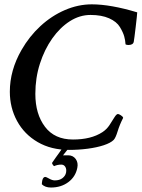

<svg xmlns="http://www.w3.org/2000/svg" viewBox="-20 -671 640 867"><path d="M292 5.9Q210.9 5.9 150.4 -29.3Q89.8 -64.5 57.1 -124.5Q24.4 -184.6 24.4 -256.8Q24.4 -353.5 77.1 -445.3Q112.3 -506.8 162.6 -553.2Q212.9 -599.6 272.9 -625.5Q333 -651.4 394.5 -651.4Q479.5 -651.4 599.6 -615.2Q599.6 -612.3 597.7 -593.3Q595.7 -574.2 592.8 -549.8Q589.8 -525.4 587.4 -505.9Q585 -486.3 584 -482.4Q581.1 -467.8 559.6 -467.8Q551.8 -467.8 546.9 -470.7Q545.9 -488.3 541 -506.3Q536.1 -524.4 521.5 -548.8Q506.8 -573.2 472.7 -588.4Q438.5 -603.5 388.7 -603.5Q339.8 -603.5 295.4 -575.2Q251 -546.9 215.8 -497.1Q180.7 -447.3 160.2 -383.3Q139.6 -319.3 139.6 -247.1Q139.6 -156.2 183.1 -98.6Q226.6 -41 309.6 -41Q391.6 -41 442.4 -74.2Q461.9 -86.9 474.6 -106.4Q487.3 -126 496.6 -141.1Q505.9 -156.2 512.7 -156.2Q516.6 -156.2 525.9 -150.4Q535.2 -144.5 536.1 -138.7Q520.5 -108.4 511.2 -78.1Q502 -47.9 493.2 -39.1Q479.5 -25.4 448.2 -15.1Q417 -4.9 376 0.5Q335 5.9 292 5.9ZM264.6 30.3H288.1Q309.6 30.3 321.8 46.9Q334 63.5 329.1 86.9Q321.3 127 288.6 151.4Q255.9 175.8 210 175.8Q183.6 175.8 168.9 161.1Q168.9 158.2 169.4 153.8Q169.9 149.4 170.9 143.6Q174.8 127.9 184.6 127.9Q188.5 127.9 202.1 135.7Q215.8 143.6 227.5 143.6Q249 143.6 262.2 133.3Q275.4 123 278.3 108.4Q281.2 92.8 274.9 82.5Q268.6 72.3 256.8 72.3Q239.3 72.3 224.6 79.1Q222.7 79.1 218.3 72.8Q213.9 66.4 215.8 63.5Q220.7 55.7 231 41.5Q241.2 27.3 250 15.1Q258.8 2.9 258.8 2H287.1Z"/></svg>

Font: Crimson Text SemiBold
Style: Italic
Weight: 600
Italic angle: -11°
Designer: Sebastian Kosch
Foundry: Sebastian Kosch
Version: Version 1.100; ttfautohint (v1.8.4)